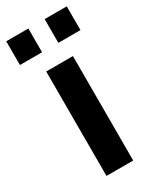

<svg xmlns="http://www.w3.org/2000/svg" viewBox="-212 -779 680 834"><g transform="rotate(-30 128.0 -362.0)"><path d="M60.6 0V-523.8H194.6V0ZM-24.2 -605.2V-724.3H86.8V-605.2ZM168.5 -605.2V-724.3H279.4V-605.2Z"/></g></svg>

Font: Raleway Thin
Style: Regular
Weight: 100
Designer: Matt McInerney, Pablo Impallari, Rodrigo Fuenzalida
Foundry: Matt McInerney, Pablo Impallari, Rodrigo Fuenzalida
Version: Version 4.026